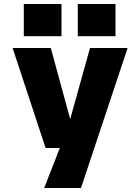

<svg xmlns="http://www.w3.org/2000/svg" viewBox="-20 -740 690 960"><path d="M201 200 279 0H208L43 -500H234L331 -144.5L430 -500H618L385 200ZM99 -720H287.5V-559H99ZM369 -720H557.5V-559H369Z"/></svg>

Font: Trispace ExtraBold
Style: Regular
Weight: 800
Designer: Tyler Finck
Foundry: Etcetera Type Company
Version: Version 1.210; ttfautohint (v1.8.3)